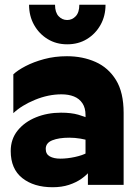

<svg xmlns="http://www.w3.org/2000/svg" viewBox="-20 -776 586 806"><path d="M346 -135 357 -58Q345 -42 322.5 -26Q300 -10 269.5 0Q239 10 201 10Q122 10 73.5 -28.5Q25 -67 25 -142Q25 -192 54 -228Q83 -264 131 -283.5Q179 -303 236 -303Q279 -303 308.5 -294.5Q338 -286 352 -278L358 -184Q342 -190 318 -194Q294 -198 271 -198Q227 -198 199.5 -187Q172 -176 172 -151Q172 -129 189 -119.5Q206 -110 233 -110Q262 -110 294.5 -117Q327 -124 346 -135ZM339 -293Q339 -323 326 -342.5Q313 -362 290.5 -371Q268 -380 238 -380Q183 -380 127 -357Q71 -334 36 -301V-464Q54 -481 87.5 -498.5Q121 -516 165.5 -528Q210 -540 261 -540Q327 -540 381 -516Q435 -492 467 -440Q499 -388 499 -302V0H349V-89L339 -103ZM262 -590Q216 -590 180 -612Q144 -634 123 -671.5Q102 -709 102 -756H211Q211 -724 226 -708Q241 -692 262 -692Q283 -692 298 -708Q313 -724 313 -756H423Q423 -709 402 -671.5Q381 -634 345 -612Q309 -590 262 -590Z"/></svg>

Font: Roundo Variable
Style: Regular
Weight: 200
Designer: Shiva Nallaperumal
Foundry: Indian Type Foundry
Version: Version 2.000